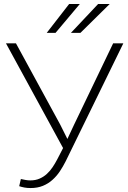

<svg xmlns="http://www.w3.org/2000/svg" viewBox="-20 -927 640 957"><path d="M75.7 1Q86.9 4.9 101.1 7.6Q115.2 10.3 132.3 10.3Q167 10.3 193.8 -0.7Q220.7 -11.7 241.2 -30.3Q262.2 -48.8 278.3 -73Q294.4 -97.2 307.6 -123.5L594.7 -710.9H543.9L348.6 -304.2L315.9 -234.4L279.8 -306.6L59.6 -710.9H9.8L294.4 -189L265.1 -132.3Q254.9 -112.8 242.4 -94Q230 -75.2 213.9 -60.5Q198.2 -45.9 177.7 -36.9Q157.2 -27.8 131.3 -27.8Q119.6 -27.8 107.2 -30Q94.7 -32.2 84 -34.7ZM469.2 -907.2 333.5 -763.2H380.9L526.9 -907.2ZM324.7 -907.2 212.9 -763.2H256.8L377.9 -907.2Z"/></svg>

Font: Roboto Mono ExtraLight
Style: Regular
Weight: 250
Monospace: yes
Designer: Google
Version: Version 3.000